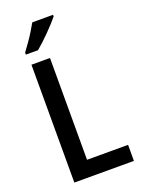

<svg xmlns="http://www.w3.org/2000/svg" viewBox="-172 -1016 809 1093"><g transform="rotate(-20 232.5 -469.5)"><path d="M81.5 0V-713.9H193.8V-97.2H442.4V0ZM294.4 -939V-929.2Q283.2 -915 265.1 -895.3Q247.1 -875.5 225.8 -854Q204.6 -832.5 183.3 -812.7Q162.1 -793 145 -778.8H71.3V-791Q88.4 -814 106.2 -839.4Q124 -864.7 140.1 -890.6Q156.2 -916.5 168.5 -939Z"/></g></svg>

Font: Open Sans SemiCondensed SemiBold
Style: Regular
Weight: 600
Width: 4
Designer: Monotype Design Team
Foundry: Monotype Imaging Inc.
Version: Version 3.000